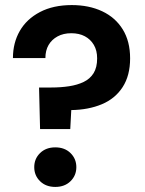

<svg xmlns="http://www.w3.org/2000/svg" viewBox="-20 -732 573 757"><path d="M138 -223 134 -387H182Q220 -387 252.5 -392Q285 -397 310 -409Q335 -421 349 -443.5Q363 -466 363 -502Q363 -533 350 -555Q337 -577 314.5 -589Q292 -601 261 -601Q230 -601 207 -588.5Q184 -576 171.5 -554.5Q159 -533 159 -503H31Q31 -563 58 -610Q85 -657 137.5 -684.5Q190 -712 263 -712Q331 -712 383 -687.5Q435 -663 464 -616Q493 -569 493 -502Q493 -434 463.5 -388.5Q434 -343 381.5 -321Q329 -299 261 -298L257 -223ZM198 5Q161 5 138 -17.5Q115 -40 115 -73Q115 -106 138 -128.5Q161 -151 198 -151Q235 -151 258 -128.5Q281 -106 281 -73Q281 -40 258 -17.5Q235 5 198 5Z"/></svg>

Font: DM Sans 20pt
Style: Bold
Weight: 700
Version: Version 4.004;gftools[0.9.30]